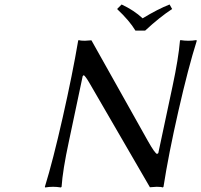

<svg xmlns="http://www.w3.org/2000/svg" viewBox="-20 -825 889 848"><path d="M578.1 -689.9Q552.2 -733.4 497.1 -785.2L517.1 -805.2Q572.3 -779.3 609.9 -744.1Q677.7 -785.2 729 -805.2L740.2 -785.2Q685.5 -749.5 621.1 -689.9ZM325.2 -645 327.1 -647.9Q335 -645 355 -645L383.8 -647L632.8 -203.1Q664.1 -147.5 673.8 -145L679.2 -148.9L742.2 -444.8Q768.1 -565.9 774.9 -645L776.9 -647.9Q794.9 -645 812 -645Q829.1 -645 847.2 -647.9L849.1 -645Q811.5 -526.4 767.8 -334.2Q724.1 -142.1 702.1 0L699.2 2.9Q691.9 0 671.9 0L642.1 2L377 -455.1Q359.4 -485.8 350.1 -493.2L345.2 -488.8L284.2 -200.2Q256.8 -73.2 252 0L249 2.9Q231 0 214.8 0Q197.3 0 179.2 2.9L178.2 0Q213.9 -115.7 257.1 -306.9Q300.3 -498 325.2 -645Z"/></svg>

Font: Linear Smooth
Style: Italic
Weight: 400
Designer: Philipp H. Poll, Flanker
Foundry: Philipp H. Poll, reworked by Flanker
Version: Version 1.061 | FøM Fix